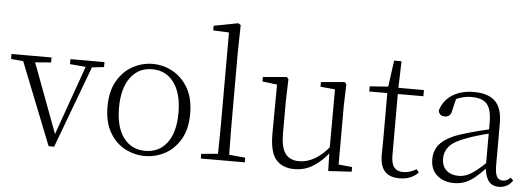

<svg xmlns="http://www.w3.org/2000/svg" viewBox="-59 -950 3077 1113"><g transform="rotate(5 1479.0 -393.0)"><path d="M253 6 49 -508H119L291 -48H276L281 -60L440 -508H477L285 6ZM-8 -479V-508H225V-479L114 -470H91ZM335 -479V-508H533V-479L452 -470H436Z M813 14Q752 14 697 -15Q642 -44 607.5 -103.5Q573 -163 573 -253Q573 -343 608 -403Q643 -463 698 -492.5Q753 -522 813 -522Q874 -522 929 -492.5Q984 -463 1019 -403Q1054 -343 1054 -253Q1054 -163 1019 -103.5Q984 -44 929 -15Q874 14 813 14ZM813 -16Q893 -16 939.5 -77.5Q986 -139 986 -252Q986 -365 939.5 -428Q893 -491 813 -491Q733 -491 686.5 -428Q640 -365 640 -252Q640 -139 686.5 -77.5Q733 -16 813 -16Z M1138 0V-27L1257 -38H1276L1394 -27V0ZM1234 0Q1235 -30 1235.5 -69Q1236 -108 1236.5 -149.5Q1237 -191 1237 -226V-742L1145 -746V-773L1286 -800L1301 -791L1298 -637V-226Q1298 -191 1298.5 -149.5Q1299 -108 1299.5 -69Q1300 -30 1301 0Z M1683 14Q1613 14 1575.5 -30Q1538 -74 1539 -185L1541 -478L1560 -463L1455 -476V-502L1594 -514L1604 -502L1600 -377V-188Q1600 -103 1627 -68.5Q1654 -34 1706 -34Q1754 -34 1799.5 -61Q1845 -88 1883 -137L1902 -103H1884Q1845 -51 1795 -18.5Q1745 14 1683 14ZM1880 8 1877 -116V-117L1878 -467L1793 -475V-502L1931 -514L1941 -502L1937 -377V-35L2016 -27V0Z M2212 -472V-508H2392V-472ZM2295 14Q2236 14 2208.5 -17.5Q2181 -49 2181 -112Q2181 -135 2181.5 -152.5Q2182 -170 2182 -196V-472H2077V-502L2202 -511L2182 -496L2205 -663H2248L2243 -493V-481V-115Q2243 -67 2260.5 -45.5Q2278 -24 2312 -24Q2335 -24 2352.5 -30Q2370 -36 2390 -47L2404 -29Q2384 -8 2357 3Q2330 14 2295 14Z M2611 14Q2553 14 2514 -19Q2475 -52 2475 -114Q2475 -151 2491.5 -180.5Q2508 -210 2545.5 -234Q2583 -258 2645 -276Q2688 -289 2732.5 -300.5Q2777 -312 2817 -321V-297Q2777 -287 2735.5 -275Q2694 -263 2657 -249Q2590 -225 2563.5 -194Q2537 -163 2537 -125Q2537 -78 2564 -54Q2591 -30 2635 -30Q2660 -30 2683.5 -39.5Q2707 -49 2736.5 -72Q2766 -95 2806 -134L2812 -89H2793Q2761 -55 2733 -32Q2705 -9 2676 2.5Q2647 14 2611 14ZM2873 13Q2831 13 2810.5 -17.5Q2790 -48 2788 -102V-106V-350Q2788 -407 2775 -437.5Q2762 -468 2736 -480Q2710 -492 2670 -492Q2640 -492 2610 -483Q2580 -474 2548 -454L2584 -482L2565 -402Q2561 -382 2551 -374Q2541 -366 2525 -366Q2494 -366 2488 -397Q2505 -456 2556 -489Q2607 -522 2683 -522Q2765 -522 2806 -482.5Q2847 -443 2847 -354V-113Q2847 -61 2859 -43Q2871 -25 2893 -25Q2906 -25 2916 -30Q2926 -35 2938 -46L2953 -30Q2938 -8 2917.5 2.5Q2897 13 2873 13Z"/></g></svg>

Font: Noto Serif TC
Style: Regular
Weight: 200
Designer: Ryoko NISHIZUKA 西塚涼子 (kana & ideographs); Frank Grießhammer (Latin, Greek & Cyrillic); Wenlong ZHANG 张文龙 (bopomofo); San
Foundry: Adobe
Version: Version 2.001;hotconv 1.1.0;makeotfexe 2.6.0